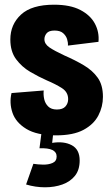

<svg xmlns="http://www.w3.org/2000/svg" viewBox="-20 -562 475 817"><path d="M218 14Q137 14 92 -13.5Q47 -41 33 -82.5Q19 -124 29 -166L166 -177Q164 -159 168 -140.5Q172 -122 185 -109Q198 -96 222 -96Q247 -96 258.5 -109Q270 -122 270 -140Q270 -170 243.5 -187Q217 -204 179 -220Q145 -235 109 -256Q73 -277 48.5 -310Q24 -343 24 -394Q24 -458 69.5 -500Q115 -542 210 -542Q279 -542 322 -519.5Q365 -497 384 -461Q403 -425 399 -384L269 -368Q270 -381 265.5 -395.5Q261 -410 248.5 -421Q236 -432 212 -432Q188 -432 178.5 -420.5Q169 -409 169 -395Q169 -375 190 -360.5Q211 -346 254 -326Q300 -306 337 -284Q374 -262 396 -231Q418 -200 418 -150Q418 -108 398.5 -70.5Q379 -33 335.5 -9.5Q292 14 218 14ZM91 223 122 135Q140 138 163 138.5Q186 139 203.5 131.5Q221 124 221 104Q221 66 148 69L158 -8H208L202 46Q252 38 285.5 56Q319 74 319 121Q319 161 299 186Q279 211 245.5 223Q212 235 171.5 235Q131 235 91 223Z"/></svg>

Font: Bricolage Grotesque 12pt Condensed ExtraBold
Style: Regular
Weight: 800
Width: 3
Designer: Mathieu Triay
Foundry: Atelier Triay
Version: Version 1.001; ttfautohint (v1.8.4.7-5d5b);gftools[0.9.33.de